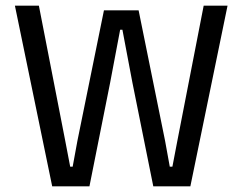

<svg xmlns="http://www.w3.org/2000/svg" viewBox="-20 -659 857 679"><path d="M164.6 0 32.7 -639H117.5L210.6 -161.6L228.2 -69.6H237L253.9 -161.6L347.6 -622.4H470.2L563.7 -161.5L580.4 -69.6H589.7L607.3 -161.5L700.3 -639H784.7L653.2 0H522.1L448.1 -367.7L412.9 -553.8H404.9L369.7 -367.7L296.3 0Z"/></svg>

Font: Anek Tamil Medium
Style: Regular
Weight: 500
Designer: Aadarsh Rajan (Tamil), Yesha Goshar (Latin)
Foundry: Ek Type
Version: Version 1.003